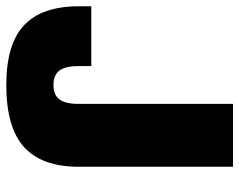

<svg xmlns="http://www.w3.org/2000/svg" viewBox="-95 -645 760 610"><g transform="rotate(90 285.0 -340.0)"><path d="M0 -210V-250H189.9V-210Q189.9 -168 204.1 -148.9Q218.3 -129.9 250 -129.9Q281.7 -129.9 295.9 -148.9Q310.1 -168 310.1 -210V-700.2H509.8V-210Q509.8 -93.3 447.5 -36.6Q385.3 20 250 20Q120.1 20 60.1 -36.6Q0 -93.3 0 -210Z"/></g></svg>

Font: Fivo Sans Heavy
Style: Regular
Weight: 900
Designer: Alexander Slobzheninov
Foundry: Alexander Slobzheninov
Version: 1.0